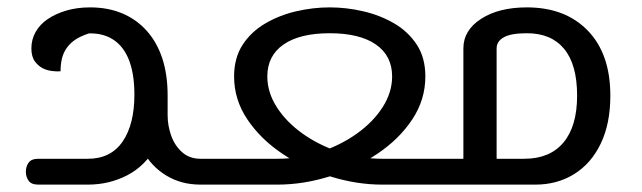

<svg xmlns="http://www.w3.org/2000/svg" viewBox="-20 -500 1738 520"><path d="M523 0Q471 0 430.5 -24.5Q390 -49 367 -91.5Q344 -134 344 -188V-239H434V-188Q434 -160 443.5 -133Q453 -106 473 -88Q493 -70 523 -70H559V0ZM84 0Q65 0 57.5 -10.5Q50 -21 50 -35Q50 -49 57.5 -59.5Q65 -70 84 -70H218Q280 -70 312 -116.5Q344 -163 344 -244Q344 -304 327 -343Q310 -382 276.5 -398.5Q243 -415 195 -407L253 -418Q222 -412 197 -400Q172 -388 158 -366Q144 -344 144 -307Q136 -306 122.5 -307.5Q109 -309 98 -314Q85 -320 75 -333Q65 -346 65 -369Q65 -393 76.5 -413.5Q88 -434 109.5 -448.5Q131 -463 160 -471.5Q189 -480 224 -480Q272 -480 310.5 -464Q349 -448 377 -417Q405 -386 419.5 -342Q434 -298 434 -241Q434 -158 404 -104.5Q374 -51 325 -25.5Q276 0 218 0ZM559 0V-70Q571 -70 575 -61Q579 -52 579 -35Q579 -19 575 -9.5Q571 0 559 0Z M559 0V-70H731Q792 -70 847.5 -88.5Q903 -107 947 -138.5Q991 -170 1016.5 -210Q1042 -250 1042 -293Q1042 -349 998 -379.5Q954 -410 873 -410Q792 -410 748 -379.5Q704 -349 704 -293Q704 -250 729.5 -210Q755 -170 799 -138.5Q843 -107 899 -88.5Q955 -70 1015 -70H1187V0H1015Q946 0 875 -22Q804 -44 745 -83.5Q686 -123 650 -176.5Q614 -230 614 -293Q614 -343 637 -378.5Q660 -414 698.5 -436.5Q737 -459 782.5 -469.5Q828 -480 873 -480Q918 -480 963.5 -469.5Q1009 -459 1047 -437Q1085 -415 1108.5 -379.5Q1132 -344 1132 -293Q1132 -230 1096.5 -176.5Q1061 -123 1002 -83.5Q943 -44 872 -22Q801 0 731 0ZM559 0Q547 0 543 -9.5Q539 -19 539 -35Q539 -52 543 -61Q547 -70 559 -70ZM1187 0V-70Q1199 -70 1203 -61Q1207 -52 1207 -35Q1207 -19 1203 -9.5Q1199 0 1187 0Z M1187 0V-70H1400Q1469 -70 1506 -114Q1543 -158 1543 -241Q1543 -325 1508 -367.5Q1473 -410 1407 -410Q1364 -410 1344.5 -399Q1325 -388 1325 -369V0H1235V-369Q1235 -418 1283 -449Q1331 -480 1407 -480Q1511 -480 1572 -417Q1633 -354 1633 -241Q1633 -165 1607 -111Q1581 -57 1535 -28.5Q1489 0 1430 0ZM1187 0Q1175 0 1171 -9.5Q1167 -19 1167 -35Q1167 -52 1171 -61Q1175 -70 1187 -70Z"/></svg>

Font: El Messiri
Style: Regular
Weight: 400
Designer: Mohamed Gaber
Foundry: Kief Type Foundry
Version: Version 2.020